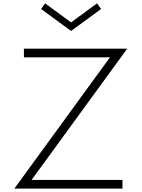

<svg xmlns="http://www.w3.org/2000/svg" viewBox="-20 -1112 838 1132"><path d="M64.5 0H702V-51H166L730 -825H121V-774H628.5ZM399 -929.5 576 -1059 552 -1092 399 -980 246 -1092 222.5 -1059Z"/></svg>

Font: Spartan Light
Style: Regular
Weight: 300
Designer: Matt Bailey, Mirko Velimirovic
Foundry: Matt Bailey
Version: Version 1.003; ttfautohint (v1.8.3)